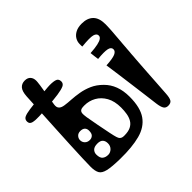

<svg xmlns="http://www.w3.org/2000/svg" viewBox="-169 -915 1137 1137"><g transform="rotate(-45 400.0 -346.0)"><path d="M166 -710Q189.5 -710 201.8 -696.5Q214 -683 214 -661Q214 -658 213.8 -654.8Q213.5 -651.5 213.2 -647.5Q213 -643.5 212 -638Q211.5 -631.5 210.5 -625.2Q209.5 -619 208.5 -612.8Q207.5 -606.5 206.5 -600Q205 -591 203.5 -582.2Q202 -573.5 201 -565Q200 -558.5 199 -552Q198 -545.5 197.2 -538.8Q196.5 -532 195 -524Q194 -517.5 193 -511.2Q192 -505 191 -498.8Q190 -492.5 189 -486Q187.5 -475.5 189.2 -467.2Q191 -459 197 -453Q207 -443 229.2 -439.8Q251.5 -436.5 281.8 -434.8Q312 -433 346 -427.2Q380 -421.5 414.2 -406.5Q448.5 -391.5 479 -361Q508.5 -332 523.2 -292.8Q538 -253.5 538 -203Q538 -112 504 -63.8Q470 -15.5 403.5 2Q337 19.5 240 18Q169.5 17 135.8 9Q102 1 91.5 -18.2Q81 -37.5 81 -72Q81 -94.5 82.8 -141.5Q84.5 -188.5 87.5 -250.5Q90.5 -312.5 94.2 -381Q98 -449.5 101.5 -515.5Q105 -581.5 108 -636Q110.5 -676 125.5 -693Q140.5 -710 166 -710ZM286 -221Q297 -165 303.2 -134.5Q309.5 -104 313.8 -90.5Q318 -77 323 -72Q329 -66 335.8 -64Q342.5 -62 353 -62Q386.5 -62 407 -72.2Q427.5 -82.5 438.2 -100.8Q449 -119 453 -142.8Q457 -166.5 457 -193Q457 -246.5 436.8 -282.8Q416.5 -319 383.5 -337.5Q350.5 -356 312 -356Q297 -356 289.2 -354.2Q281.5 -352.5 276 -347Q271 -342 269.8 -332.2Q268.5 -322.5 272.2 -297.2Q276 -272 286 -221ZM244 -513.5Q206 -508.5 162.5 -504.8Q119 -501 77 -499.5Q43.5 -498 23.8 -503.2Q4 -508.5 4 -528.5Q4 -547.5 19.5 -555.2Q35 -563 68 -567.5Q110 -573.5 151.5 -578Q193 -582.5 235 -585.5Q270.5 -588 293.2 -582.5Q316 -577 316 -553.5Q316 -535 298.5 -527Q281 -519 244 -513.5ZM187.5 -266Q169 -266 158.5 -254.5Q148 -243 148 -228.5Q148 -211.5 159.5 -199.8Q171 -188 190.5 -188Q205 -188 215.5 -197.5Q226 -207 226 -230.5Q226 -248 216 -257Q206 -266 187.5 -266ZM207 -142Q180 -142 168 -130Q156 -118 156 -100.5Q156 -71 169.8 -60Q183.5 -49 205 -49Q223.5 -49 237.8 -63Q252 -77 252 -98.5Q252 -119 241.2 -130.5Q230.5 -142 207 -142ZM450 -332Q449 -331 447.8 -329.8Q446.5 -328.5 445.5 -327.5Q444.5 -326.5 443.8 -325.8Q443 -325 442 -324Q434 -316 423.8 -319.5Q413.5 -323 399 -337Q386.5 -350 383.2 -361Q380 -372 389 -381Q390.5 -382.5 391.8 -383.8Q393 -385 394.5 -386.5Q396 -388 397.2 -389.2Q398.5 -390.5 400 -392Q407.5 -399.5 418.8 -395.5Q430 -391.5 441 -380Q455.5 -366 457.8 -354Q460 -342 450 -332ZM98 -155Q98 -155 98 -154.8Q98 -154.5 98 -154Q98 -153.5 98 -153Q98 -152.5 97 -151.2Q96 -150 93 -150Q90 -150 90 -151.2Q90 -152.5 89 -153Q88.5 -153.5 88.2 -153.8Q88 -154 88 -154.2Q88 -154.5 88 -155Q88 -156 89 -157Q90 -158 93 -158Q96 -158 96.8 -157.2Q97.5 -156.5 98 -155ZM621 -62Q616.5 -99 610.2 -147Q604 -195 597.2 -246.5Q590.5 -298 584 -346Q577.5 -394 572 -431Q626 -434 647.5 -443.2Q669 -452.5 669 -469Q669 -488 644.2 -493.2Q619.5 -498.5 564 -493Q562 -506.5 560.2 -521Q558.5 -535.5 557 -549Q596.5 -551.5 620.2 -556.8Q644 -562 654.5 -569.8Q665 -577.5 665 -588Q665 -605.5 641.8 -611.8Q618.5 -618 550 -611Q549.5 -613.5 549.2 -616.2Q549 -619 549 -621.8Q549 -624.5 549 -627.2Q549 -630 549 -633Q549 -653 559.5 -670.5Q570 -688 590.8 -699Q611.5 -710 643 -710Q689.5 -710 715 -685Q740.5 -660 740.5 -608Q740.5 -601.5 740.2 -593Q740 -584.5 739.5 -575.5Q739 -566.5 738.5 -556.8Q738 -547 737 -537Q736.5 -531 736 -525Q735.5 -519 735 -512.5Q734.5 -506 734 -499Q733.5 -493 733 -486.2Q732.5 -479.5 732 -472.2Q731.5 -465 730.5 -456.5Q729.5 -442.5 728.8 -433.2Q728 -424 727 -411Q726.5 -402 725.8 -392.8Q725 -383.5 724 -375Q723.5 -364.5 722.8 -354.5Q722 -344.5 721 -334Q717 -277.5 714 -232.5Q711 -187.5 708.5 -147Q706 -106.5 703 -64Q701 -31 692.8 -17Q684.5 -3 662 -3Q642.5 -3 633.8 -17.2Q625 -31.5 621 -62Z"/></g></svg>

Font: Kablammo
Style: Regular
Weight: 400
Designer: Travis Kochel, Lizy Gershenzon, Daria Petrova, Ethan Cohen
Foundry: Vectro Type Foundry
Version: Version 1.002